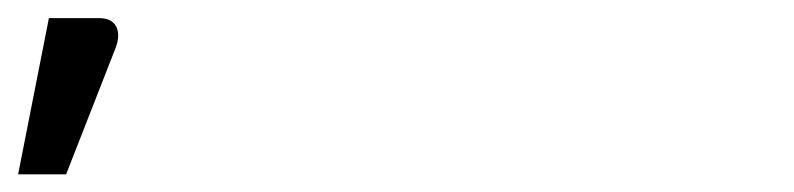

<svg xmlns="http://www.w3.org/2000/svg" viewBox="-91 -746 877 212"><path d="M-71 -553.5 -37 -726H18.5Q32 -726 37 -717.2Q42 -708.5 37 -694L-18 -553.5Z"/></svg>

Font: Lato
Style: Regular
Weight: 400
Designer: Lukasz Dziedzic with Adam Twardoch and Botio Nikoltchev
Foundry: tyPoland Lukasz Dziedzic
Version: Version 2.015; 2015-08-06; http://www.latofonts.com/